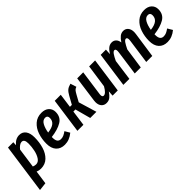

<svg xmlns="http://www.w3.org/2000/svg" viewBox="131 -1526 2727 2727"><g transform="rotate(-45 1495.0 -162.5)"><path d="M93 -529H200L197 -472Q255 -543 331 -543Q393 -543 428 -496.5Q463 -450 463 -364Q463 -265 437 -179Q411 -93 355 -39Q299 15 214 15Q174 15 139 0L110 205L-12 219ZM340 -362Q340 -409 326.5 -429.5Q313 -450 287 -450Q265 -450 240 -432.5Q215 -415 194 -387L152 -89Q182 -77 207 -77Q252 -77 282 -122Q312 -167 326 -233Q340 -299 340 -362Z M930 -408Q930 -306 850.5 -258.5Q771 -211 639 -195V-181Q639 -128 657.5 -104.5Q676 -81 711 -81Q740 -81 765.5 -92Q791 -103 824 -127L868 -53Q787 15 694 15Q611 15 564 -36.5Q517 -88 517 -183Q517 -275 545 -357.5Q573 -440 632 -491.5Q691 -543 777 -543Q849 -543 889.5 -505Q930 -467 930 -408ZM811 -405Q811 -456 765 -456Q717 -456 688 -404.5Q659 -353 647 -276Q731 -286 771 -318Q811 -350 811 -405Z M1390 -453Q1361 -442 1347.5 -426.5Q1334 -411 1312 -371L1258 -273L1340 0H1216L1153 -234H1111L1079 0H958L1032 -529H1153L1124 -316H1163L1230 -437Q1256 -484 1282.5 -506.5Q1309 -529 1361 -543Z M1427 -105Q1427 -125 1429 -136L1483 -529H1604L1550 -143Q1549 -137 1549 -127Q1549 -88 1577 -88Q1621 -88 1673 -181L1723 -529H1843L1769 0H1665L1670 -81Q1639 -34 1608 -9.5Q1577 15 1532 15Q1484 15 1455.5 -17.5Q1427 -50 1427 -105Z M2521 -421Q2521 -404 2518 -386L2462 0H2341L2393 -372Q2395 -390 2395 -397Q2395 -439 2370 -439Q2349 -439 2327.5 -408Q2306 -377 2277 -317L2231 0H2110L2162 -372Q2164 -390 2164 -397Q2164 -439 2139 -439Q2118 -439 2095.5 -407Q2073 -375 2045 -315L2002 0H1881L1955 -529H2060L2055 -443Q2084 -491 2116.5 -517.5Q2149 -544 2190 -544Q2229 -544 2255 -518.5Q2281 -493 2287 -446Q2318 -494 2349.5 -519Q2381 -544 2421 -544Q2466 -544 2493.5 -511Q2521 -478 2521 -421Z M2993 -408Q2993 -306 2913.5 -258.5Q2834 -211 2702 -195V-181Q2702 -128 2720.5 -104.5Q2739 -81 2774 -81Q2803 -81 2828.5 -92Q2854 -103 2887 -127L2931 -53Q2850 15 2757 15Q2674 15 2627 -36.5Q2580 -88 2580 -183Q2580 -275 2608 -357.5Q2636 -440 2695 -491.5Q2754 -543 2840 -543Q2912 -543 2952.5 -505Q2993 -467 2993 -408ZM2874 -405Q2874 -456 2828 -456Q2780 -456 2751 -404.5Q2722 -353 2710 -276Q2794 -286 2834 -318Q2874 -350 2874 -405Z"/></g></svg>

Font: Fira Sans Extra Condensed Medium
Style: Italic
Weight: 500
Width: 3
Italic angle: -8°
Designer: Carrois Corporate & Edenspiekermann AG
Foundry: Carrois Corporate GbR & Edenspiekermann AG
Version: Version 4.203